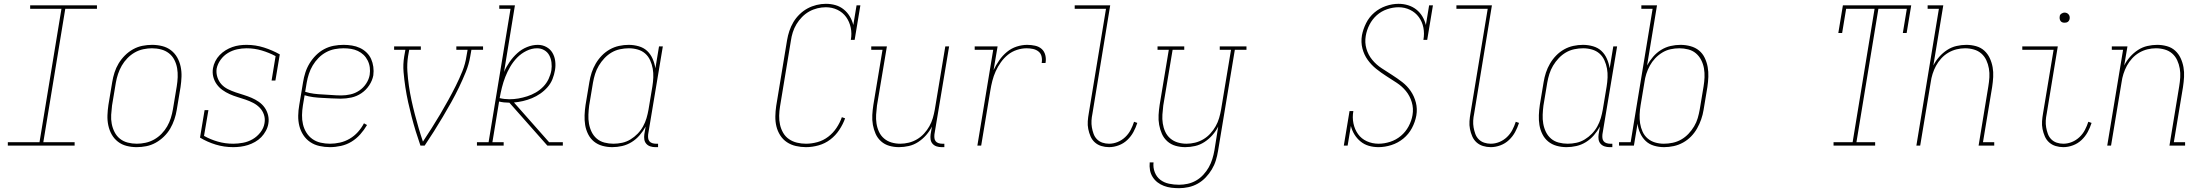

<svg xmlns="http://www.w3.org/2000/svg" viewBox="-20 -763 11540 1006"><path d="M21 0V-18H187L302 -717H138V-735H488V-717H322L207 -18H371V0Z M696 8Q669 8 643.5 1.5Q618 -5 598 -20.5Q578 -36 565.5 -58Q553 -80 547.5 -106Q542 -132 543 -159Q544 -186 548 -213L568 -333Q572 -358 580 -383Q588 -408 601.5 -430.5Q615 -453 634.5 -472.5Q654 -492 677.5 -505Q701 -518 726.5 -523Q752 -528 777 -528Q804 -528 830 -521.5Q856 -515 876 -499.5Q896 -484 908.5 -462Q921 -440 926.5 -414Q932 -388 931 -361Q930 -334 926 -307L906 -187Q902 -162 893.5 -137Q885 -112 872 -89.5Q859 -67 839 -47.5Q819 -28 795.5 -15Q772 -2 746.5 3Q721 8 696 8ZM697 -10Q719 -10 742.5 -15Q766 -20 787.5 -32Q809 -44 826.5 -62Q844 -80 856 -101Q868 -122 875 -144.5Q882 -167 886 -190L906 -310Q910 -334 911 -358.5Q912 -383 908 -406Q904 -429 893.5 -449.5Q883 -470 865 -484Q847 -498 824 -504Q801 -510 776 -510Q754 -510 730.5 -505Q707 -500 686 -488Q665 -476 647.5 -458Q630 -440 618 -419Q606 -398 598.5 -375.5Q591 -353 587 -330L567 -210Q564 -186 562.5 -161.5Q561 -137 565.5 -114Q570 -91 580.5 -70.5Q591 -50 608.5 -36Q626 -22 649 -16Q672 -10 697 -10Z M1202 8Q1154 8 1110 -5.5Q1066 -19 1028 -42L1052 -186H1072L1049 -51Q1083 -32 1121.5 -21Q1160 -10 1202 -10Q1227 -10 1253.5 -15Q1280 -20 1303.5 -33.5Q1327 -47 1344.5 -69.5Q1362 -92 1366 -118Q1370 -141 1363 -162Q1356 -183 1341 -198.5Q1326 -214 1306.5 -224Q1287 -234 1266.5 -241Q1246 -248 1224.5 -254.5Q1203 -261 1183 -270Q1163 -279 1145.5 -291.5Q1128 -304 1115.5 -321.5Q1103 -339 1097.5 -360.5Q1092 -382 1096 -406Q1099 -424 1108 -442Q1117 -460 1131 -474.5Q1145 -489 1162 -499.5Q1179 -510 1197.5 -516.5Q1216 -523 1234.5 -525.5Q1253 -528 1272 -528Q1319 -528 1363 -514Q1407 -500 1446 -478L1423 -341H1403L1424 -469Q1390 -487 1351.5 -498.5Q1313 -510 1272 -510Q1247 -510 1222 -504.5Q1197 -499 1174.5 -485.5Q1152 -472 1136 -450Q1120 -428 1115 -403Q1112 -380 1119 -358.5Q1126 -337 1140 -321.5Q1154 -306 1174 -296Q1194 -286 1215 -279Q1236 -272 1257 -265.5Q1278 -259 1298 -250.5Q1318 -242 1336 -229.5Q1354 -217 1366.5 -199.5Q1379 -182 1384.5 -160Q1390 -138 1386 -115Q1383 -96 1373 -77.5Q1363 -59 1349 -44.5Q1335 -30 1316.5 -19.5Q1298 -9 1279 -3Q1260 3 1240.5 5.5Q1221 8 1202 8Z M1709 8Q1681 8 1654 2Q1627 -4 1605.5 -18.5Q1584 -33 1569.5 -55Q1555 -77 1548.5 -103Q1542 -129 1542.5 -157Q1543 -185 1548 -213L1568 -333Q1572 -358 1580 -383Q1588 -408 1602 -431Q1616 -454 1635.5 -473.5Q1655 -493 1678.5 -505.5Q1702 -518 1728 -523Q1754 -528 1780 -528Q1802 -528 1824 -524.5Q1846 -521 1865.5 -512Q1885 -503 1900.5 -488Q1916 -473 1924.5 -454Q1933 -435 1936 -413Q1939 -391 1936 -368Q1931 -341 1914.5 -316Q1898 -291 1873.5 -274.5Q1849 -258 1821 -252Q1793 -246 1765 -246Q1741 -246 1717.5 -247.5Q1694 -249 1669.5 -250Q1645 -251 1621.5 -254Q1598 -257 1576 -264L1567 -210Q1563 -185 1562.5 -160Q1562 -135 1567.5 -111.5Q1573 -88 1585.5 -68Q1598 -48 1617 -34.5Q1636 -21 1660 -15.5Q1684 -10 1709 -10Q1735 -10 1761.5 -16Q1788 -22 1812 -36Q1836 -50 1855 -71Q1874 -92 1887 -117L1903 -108Q1888 -82 1867.5 -59Q1847 -36 1821.5 -20.5Q1796 -5 1766.5 1.5Q1737 8 1709 8ZM1769 -263Q1792 -263 1816.5 -268.5Q1841 -274 1862.5 -288.5Q1884 -303 1898.5 -325Q1913 -347 1917 -371Q1920 -391 1917.5 -410Q1915 -429 1906.5 -446Q1898 -463 1885 -475.5Q1872 -488 1855 -496Q1838 -504 1819 -507Q1800 -510 1780 -510Q1757 -510 1733.5 -505.5Q1710 -501 1688 -489Q1666 -477 1648.5 -459Q1631 -441 1618.5 -420Q1606 -399 1598.5 -376Q1591 -353 1587 -330L1579 -282Q1601 -275 1624.5 -272Q1648 -269 1672.5 -268Q1697 -267 1720.5 -265Q1744 -263 1769 -263Z M2183 0Q2170 -37 2158.5 -74.5Q2147 -112 2137 -150.5Q2127 -189 2118.5 -227.5Q2110 -266 2104 -305.5Q2098 -345 2094.5 -385.5Q2091 -426 2098 -468L2104 -502H2045V-520H2185V-502H2124L2118 -468Q2112 -428 2114.5 -389.5Q2117 -351 2122.5 -313Q2128 -275 2136 -238Q2144 -201 2153.5 -164.5Q2163 -128 2173.5 -92Q2184 -56 2196 -21Q2219 -56 2242 -92Q2265 -128 2286.5 -164.5Q2308 -201 2328.5 -238Q2349 -275 2368 -313Q2387 -351 2402.5 -389.5Q2418 -428 2424 -468L2430 -502H2371V-520H2511V-502H2450L2444 -468Q2437 -426 2420.5 -385.5Q2404 -345 2385 -305.5Q2366 -266 2344.5 -227.5Q2323 -189 2300 -150.5Q2277 -112 2253.5 -74.5Q2230 -37 2205 0Z M2479 0V-18H2540L2655 -717H2596V-735H2678L2621 -386Q2633 -414 2650.5 -439Q2668 -464 2690.5 -484.5Q2713 -505 2741.5 -516.5Q2770 -528 2798 -528Q2822 -528 2842.5 -517Q2863 -506 2874.5 -486.5Q2886 -467 2889 -443.5Q2892 -420 2888 -396Q2884 -372 2875 -349Q2866 -326 2849 -306.5Q2832 -287 2811 -272.5Q2790 -258 2767 -248.5Q2744 -239 2720 -233.5Q2696 -228 2673 -226L2857 -18H2929V0H2848L2741 -121L2649 -225H2648Q2634 -225 2620.5 -226.5Q2607 -228 2595 -231L2560 -18H2619V0ZM2649 -243Q2673 -243 2696 -247Q2719 -251 2742.5 -258.5Q2766 -266 2787.5 -278.5Q2809 -291 2826.5 -309Q2844 -327 2854.5 -349.5Q2865 -372 2869 -395Q2872 -415 2869.5 -435.5Q2867 -456 2858 -473Q2849 -490 2832 -500Q2815 -510 2794 -510Q2766 -510 2738.5 -496.5Q2711 -483 2690 -461.5Q2669 -440 2653.5 -413.5Q2638 -387 2627.5 -360Q2617 -333 2610 -305Q2603 -277 2598 -249Q2610 -246 2623 -244.5Q2636 -243 2649 -243Z M3188 8Q3161 8 3136 1Q3111 -6 3092 -21.5Q3073 -37 3061.5 -60Q3050 -83 3046 -108Q3042 -133 3043 -159.5Q3044 -186 3048 -213L3068 -333Q3072 -358 3080 -382.5Q3088 -407 3101.5 -430Q3115 -453 3133.5 -472Q3152 -491 3175 -504Q3198 -517 3223.5 -522.5Q3249 -528 3274 -528Q3301 -528 3327 -520.5Q3353 -513 3371 -496Q3389 -479 3399.5 -455Q3410 -431 3414 -405L3433 -520H3453L3376 -59Q3375 -49 3376 -39.5Q3377 -30 3382.5 -23Q3388 -16 3397.5 -13Q3407 -10 3416 -10H3428V8H3413Q3400 8 3387.5 4Q3375 0 3366.5 -9.5Q3358 -19 3356 -32Q3354 -45 3356 -59L3363 -100Q3350 -76 3331.5 -54.5Q3313 -33 3289.5 -18.5Q3266 -4 3240 2Q3214 8 3188 8ZM3194 -10Q3217 -10 3240 -15Q3263 -20 3283.5 -32.5Q3304 -45 3321 -62.5Q3338 -80 3349.5 -101Q3361 -122 3367.5 -144Q3374 -166 3378 -189L3398 -309Q3402 -333 3403 -357Q3404 -381 3400 -403.5Q3396 -426 3386.5 -447Q3377 -468 3360.5 -482.5Q3344 -497 3321.5 -503.5Q3299 -510 3275 -510Q3252 -510 3228.5 -505Q3205 -500 3184.5 -488Q3164 -476 3147 -458Q3130 -440 3117.5 -419Q3105 -398 3098 -375.5Q3091 -353 3087 -330L3067 -210Q3064 -186 3063 -162Q3062 -138 3066 -115Q3070 -92 3080 -71.5Q3090 -51 3107 -36.5Q3124 -22 3147 -16Q3170 -10 3194 -10Z M4203 8Q4176 8 4150 2Q4124 -4 4103 -18Q4082 -32 4068 -54Q4054 -76 4048 -101Q4042 -126 4042.5 -153.5Q4043 -181 4047 -208L4104 -553Q4108 -577 4116 -601Q4124 -625 4137 -647Q4150 -669 4169.5 -688Q4189 -707 4211.5 -719Q4234 -731 4258.5 -737Q4283 -743 4307 -743Q4334 -743 4358 -736Q4382 -729 4401 -713.5Q4420 -698 4432.5 -677Q4445 -656 4451 -632L4468 -735H4488L4458 -554H4438Q4444 -587 4437.5 -618Q4431 -649 4413.5 -673.5Q4396 -698 4368 -711.5Q4340 -725 4307 -725Q4285 -725 4262.5 -719.5Q4240 -714 4219.5 -702.5Q4199 -691 4182 -673.5Q4165 -656 4153 -636Q4141 -616 4134 -594Q4127 -572 4124 -550L4067 -205Q4063 -181 4062.5 -156.5Q4062 -132 4067 -109.5Q4072 -87 4083.5 -67Q4095 -47 4114 -34Q4133 -21 4156 -15.5Q4179 -10 4203 -10Q4233 -10 4263.5 -18.5Q4294 -27 4319.5 -46.5Q4345 -66 4363 -93Q4381 -120 4391 -149L4408 -143Q4397 -112 4377.5 -82.5Q4358 -53 4330.5 -32Q4303 -11 4269.5 -1.5Q4236 8 4203 8Z M4690 8Q4664 8 4639.5 1Q4615 -6 4596.5 -22.5Q4578 -39 4568 -61.5Q4558 -84 4553.5 -109Q4549 -134 4550.5 -160.5Q4552 -187 4556 -213L4604 -502H4545V-520H4627L4575 -210Q4572 -186 4570.5 -162.5Q4569 -139 4572.5 -116Q4576 -93 4585.5 -72.5Q4595 -52 4612 -37.5Q4629 -23 4651 -16.5Q4673 -10 4697 -10Q4719 -10 4741.5 -15.5Q4764 -21 4784.5 -33Q4805 -45 4821.5 -63Q4838 -81 4849.5 -101.5Q4861 -122 4867.5 -144Q4874 -166 4878 -189L4933 -520H4953L4876 -59Q4875 -49 4876 -39.5Q4877 -30 4882.5 -23Q4888 -16 4897.5 -13Q4907 -10 4916 -10H4928V8H4913Q4900 8 4887.5 4Q4875 0 4866.5 -9.5Q4858 -19 4856 -32Q4854 -45 4856 -59L4863 -100Q4851 -76 4832.5 -55Q4814 -34 4791 -19Q4768 -4 4742 2Q4716 8 4690 8Z M5101 0 5184 -502H5087V-520H5207L5186 -396Q5199 -423 5216 -447.5Q5233 -472 5256 -491Q5279 -510 5307 -519Q5335 -528 5362 -528Q5383 -528 5403.5 -523.5Q5424 -519 5438 -506.5Q5452 -494 5457 -474Q5462 -454 5458 -433H5438Q5441 -450 5437.5 -466.5Q5434 -483 5421.5 -493Q5409 -503 5392.5 -506.5Q5376 -510 5359 -510Q5334 -510 5308 -501.5Q5282 -493 5261 -476Q5240 -459 5224 -436.5Q5208 -414 5197 -389.5Q5186 -365 5179.5 -339.5Q5173 -314 5169 -289L5121 0Z M5791 8Q5770 8 5750.5 2Q5731 -4 5716.5 -17Q5702 -30 5694 -48.5Q5686 -67 5682 -87Q5678 -107 5679.5 -128Q5681 -149 5685 -171L5775 -717H5611V-735H5797L5704 -168Q5700 -149 5699 -131Q5698 -113 5701 -95.5Q5704 -78 5710 -61.5Q5716 -45 5728 -33Q5740 -21 5756.5 -15.5Q5773 -10 5791 -10Q5814 -10 5836 -19Q5858 -28 5875.5 -44.5Q5893 -61 5904 -82Q5915 -103 5922 -125L5939 -119Q5931 -94 5918.5 -71Q5906 -48 5886.5 -29.5Q5867 -11 5841.5 -1.5Q5816 8 5791 8Z M6158 223Q6137 223 6117 220.5Q6097 218 6078.5 211Q6060 204 6045 192.5Q6030 181 6019.5 164.5Q6009 148 6005.5 128.5Q6002 109 6004 88H6024Q6021 115 6030.5 139.5Q6040 164 6059.5 179Q6079 194 6105 199.5Q6131 205 6158 205Q6180 205 6203 200Q6226 195 6247 183Q6268 171 6285 152.5Q6302 134 6313.5 113.5Q6325 93 6332 70.5Q6339 48 6343 25L6363 -100Q6351 -76 6332.5 -55Q6314 -34 6291 -19Q6268 -4 6242 2Q6216 8 6190 8Q6164 8 6139.5 1Q6115 -6 6096.5 -22.5Q6078 -39 6068 -61.5Q6058 -84 6053.5 -109Q6049 -134 6050.5 -160.5Q6052 -187 6056 -213L6104 -502H6045V-520H6185V-502H6124L6075 -210Q6072 -186 6070.5 -162.5Q6069 -139 6072.5 -116Q6076 -93 6085.5 -72.5Q6095 -52 6112 -37.5Q6129 -23 6151 -16.5Q6173 -10 6197 -10Q6219 -10 6241.5 -15.5Q6264 -21 6284.5 -33Q6305 -45 6321.5 -63Q6338 -81 6349.5 -101.5Q6361 -122 6367.5 -144Q6374 -166 6378 -189L6430 -502H6371V-520H6511V-502H6450L6362 28Q6358 53 6350.5 77.5Q6343 102 6329.5 124.5Q6316 147 6297.5 166.5Q6279 186 6256 199Q6233 212 6207.5 217.5Q6182 223 6158 223Z M7203 8Q7176 8 7152 1Q7128 -6 7109 -21.5Q7090 -37 7077 -58Q7064 -79 7058 -103L7041 0H7021L7051 -181H7071Q7065 -148 7071.5 -116.5Q7078 -85 7095.5 -60.5Q7113 -36 7141.5 -23Q7170 -10 7203 -10Q7233 -10 7264 -20Q7295 -30 7320 -51Q7345 -72 7360.5 -101Q7376 -130 7381 -160Q7387 -195 7377 -228Q7367 -261 7346.5 -286Q7326 -311 7298.5 -329Q7271 -347 7243.5 -364.5Q7216 -382 7190.5 -402.5Q7165 -423 7146 -449.5Q7127 -476 7118.5 -509Q7110 -542 7116 -578Q7122 -610 7138 -642Q7154 -674 7181 -697Q7208 -720 7241.5 -731.5Q7275 -743 7308 -743Q7334 -743 7358 -735.5Q7382 -728 7401 -713Q7420 -698 7432.5 -677Q7445 -656 7451 -632L7468 -735H7488L7458 -554H7438Q7444 -587 7438 -618Q7432 -649 7414 -673.5Q7396 -698 7368 -711.5Q7340 -725 7308 -725Q7278 -725 7247.5 -714.5Q7217 -704 7193.5 -683Q7170 -662 7155.5 -633.5Q7141 -605 7136 -575Q7130 -540 7139.5 -507.5Q7149 -475 7170 -449.5Q7191 -424 7218.5 -406Q7246 -388 7273.5 -370.5Q7301 -353 7327 -333Q7353 -313 7371.5 -286Q7390 -259 7398.5 -226Q7407 -193 7401 -158Q7395 -124 7378 -92Q7361 -60 7333 -37Q7305 -14 7270.5 -3Q7236 8 7203 8Z M7791 8Q7770 8 7750.5 2Q7731 -4 7716.5 -17Q7702 -30 7694 -48.5Q7686 -67 7682 -87Q7678 -107 7679.5 -128Q7681 -149 7685 -171L7775 -717H7611V-735H7797L7704 -168Q7700 -149 7699 -131Q7698 -113 7701 -95.5Q7704 -78 7710 -61.5Q7716 -45 7728 -33Q7740 -21 7756.5 -15.5Q7773 -10 7791 -10Q7814 -10 7836 -19Q7858 -28 7875.5 -44.5Q7893 -61 7904 -82Q7915 -103 7922 -125L7939 -119Q7931 -94 7918.5 -71Q7906 -48 7886.5 -29.5Q7867 -11 7841.5 -1.5Q7816 8 7791 8Z M8188 8Q8161 8 8136 1Q8111 -6 8092 -21.5Q8073 -37 8061.5 -60Q8050 -83 8046 -108Q8042 -133 8043 -159.5Q8044 -186 8048 -213L8068 -333Q8072 -358 8080 -382.5Q8088 -407 8101.5 -430Q8115 -453 8133.5 -472Q8152 -491 8175 -504Q8198 -517 8223.5 -522.5Q8249 -528 8274 -528Q8301 -528 8327 -520.5Q8353 -513 8371 -496Q8389 -479 8399.5 -455Q8410 -431 8414 -405L8433 -520H8453L8376 -59Q8375 -49 8376 -39.5Q8377 -30 8382.5 -23Q8388 -16 8397.5 -13Q8407 -10 8416 -10H8428V8H8413Q8400 8 8387.5 4Q8375 0 8366.5 -9.5Q8358 -19 8356 -32Q8354 -45 8356 -59L8363 -100Q8350 -76 8331.5 -54.5Q8313 -33 8289.5 -18.5Q8266 -4 8240 2Q8214 8 8188 8ZM8194 -10Q8217 -10 8240 -15Q8263 -20 8283.5 -32.5Q8304 -45 8321 -62.5Q8338 -80 8349.5 -101Q8361 -122 8367.5 -144Q8374 -166 8378 -189L8398 -309Q8402 -333 8403 -357Q8404 -381 8400 -403.5Q8396 -426 8386.5 -447Q8377 -468 8360.5 -482.5Q8344 -497 8321.5 -503.5Q8299 -510 8275 -510Q8252 -510 8228.5 -505Q8205 -500 8184.5 -488Q8164 -476 8147 -458Q8130 -440 8117.5 -419Q8105 -398 8098 -375.5Q8091 -353 8087 -330L8067 -210Q8064 -186 8063 -162Q8062 -138 8066 -115Q8070 -92 8080 -71.5Q8090 -51 8107 -36.5Q8124 -22 8147 -16Q8170 -10 8194 -10Z M8699 8Q8672 8 8646.5 0.5Q8621 -7 8603 -24Q8585 -41 8574 -65Q8563 -89 8560 -115L8541 0H8463V-18H8524L8639 -717H8580V-735H8662L8610 -420Q8623 -444 8641.5 -465.5Q8660 -487 8683.5 -501.5Q8707 -516 8733 -522Q8759 -528 8785 -528Q8812 -528 8837.5 -521Q8863 -514 8882 -498.5Q8901 -483 8912 -460Q8923 -437 8927.5 -412Q8932 -387 8931 -360.5Q8930 -334 8926 -307L8906 -187Q8902 -162 8893.5 -137.5Q8885 -113 8872 -90Q8859 -67 8840.5 -48Q8822 -29 8798.5 -16Q8775 -3 8749.5 2.5Q8724 8 8699 8ZM8698 -10Q8721 -10 8744.5 -15Q8768 -20 8789 -32Q8810 -44 8827 -62Q8844 -80 8856.5 -101Q8869 -122 8875.5 -144.5Q8882 -167 8886 -190L8906 -310Q8910 -334 8911 -358Q8912 -382 8908 -405Q8904 -428 8893.5 -448.5Q8883 -469 8866 -483.5Q8849 -498 8826 -504Q8803 -510 8779 -510Q8756 -510 8733 -505Q8710 -500 8689.5 -487.5Q8669 -475 8652.5 -457.5Q8636 -440 8624.5 -419Q8613 -398 8606 -376Q8599 -354 8596 -331L8576 -211Q8572 -187 8571 -163Q8570 -139 8573.5 -116.5Q8577 -94 8586.5 -73Q8596 -52 8613 -37.5Q8630 -23 8652 -16.5Q8674 -10 8698 -10Z M9587 0V-18H9687L9802 -717H9653L9632 -590H9612L9636 -735H9994L9970 -590H9950L9971 -717H9822L9707 -18H9805V0Z M10021 0 10139 -717H10080V-735H10162L10110 -420Q10122 -444 10140.5 -465Q10159 -486 10182 -501Q10205 -516 10231 -522Q10257 -528 10283 -528Q10309 -528 10334 -521Q10359 -514 10377 -497.5Q10395 -481 10405.5 -458.5Q10416 -436 10420.5 -411Q10425 -386 10423.5 -359.5Q10422 -333 10418 -307L10370 -18H10429V0H10347L10398 -310Q10402 -334 10403.5 -357.5Q10405 -381 10401 -404Q10397 -427 10387.5 -447.5Q10378 -468 10361.5 -482.5Q10345 -497 10322.5 -503.5Q10300 -510 10276 -510Q10254 -510 10231.5 -504.5Q10209 -499 10188.5 -487Q10168 -475 10151.5 -457Q10135 -439 10124 -418.5Q10113 -398 10106 -376Q10099 -354 10096 -331L10041 0Z M10791 8Q10770 8 10750.5 2Q10731 -4 10716.5 -17Q10702 -30 10694 -48.5Q10686 -67 10682 -87Q10678 -107 10679.5 -128Q10681 -149 10685 -171L10740 -502H10576V-520H10762L10704 -168Q10700 -149 10699 -131Q10698 -113 10701 -95.5Q10704 -78 10710 -61.5Q10716 -45 10728 -33Q10740 -21 10756.5 -15.5Q10773 -10 10791 -10Q10814 -10 10836 -19Q10858 -28 10875.5 -44.5Q10893 -61 10904 -82Q10915 -103 10922 -125L10939 -119Q10931 -94 10918.5 -71Q10906 -48 10886.5 -29.5Q10867 -11 10841.5 -1.5Q10816 8 10791 8ZM10797 -644Q10791 -644 10785.5 -646Q10780 -648 10776.5 -653Q10773 -658 10772 -664Q10771 -670 10772 -676Q10772 -681 10774.5 -685Q10777 -689 10781 -691.5Q10785 -694 10789 -695.5Q10793 -697 10798 -697Q10804 -697 10809.5 -694.5Q10815 -692 10819 -687Q10823 -682 10824 -676Q10825 -670 10824 -664Q10823 -659 10820.5 -655Q10818 -651 10814.5 -648.5Q10811 -646 10806.5 -645Q10802 -644 10797 -644Z M11021 0 11104 -502H11045V-520H11127L11110 -420Q11122 -444 11140.5 -465Q11159 -486 11182 -501Q11205 -516 11231 -522Q11257 -528 11283 -528Q11309 -528 11334 -521Q11359 -514 11377 -497.5Q11395 -481 11405.5 -458.5Q11416 -436 11420.5 -411Q11425 -386 11423.5 -359.5Q11422 -333 11418 -307L11370 -18H11429V0H11347L11398 -310Q11402 -334 11403.5 -357.5Q11405 -381 11401 -404Q11397 -427 11387.5 -447.5Q11378 -468 11361.5 -482.5Q11345 -497 11322.5 -503.5Q11300 -510 11276 -510Q11254 -510 11231.5 -504.5Q11209 -499 11188.5 -487Q11168 -475 11151.5 -457Q11135 -439 11124 -418.5Q11113 -398 11106 -376Q11099 -354 11096 -331L11041 0Z"/></svg>

Font: Iosevka Curly Slab Thin
Style: Italic
Weight: 100
Italic angle: -9°
Monospace: yes
Designer: Belleve Invis
Foundry: Belleve Invis
Version: Version 22.1.2; ttfautohint (v1.8.4)